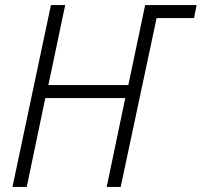

<svg xmlns="http://www.w3.org/2000/svg" viewBox="-20 -734 792 754"><path d="M29 0 180 -714H236L170 -400H484L550 -714H752L742 -663H595L454 0H399L472 -349H158L85 0Z"/></svg>

Font: Noto Sans SemiCondensed Light
Style: Italic
Weight: 300
Width: 4
Italic angle: -12°
Designer: Monotype Design Team
Foundry: Monotype Imaging Inc.
Version: Version 2.013; ttfautohint (v1.8.4.7-5d5b)